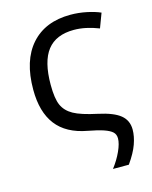

<svg xmlns="http://www.w3.org/2000/svg" viewBox="-112 -619 706 889"><g transform="rotate(-15 241.0 -174.5)"><path d="M140.1 -254.9Q140.1 -189 154.5 -156.7Q168.9 -124.5 203.9 -105Q238.8 -85.4 316.9 -68.8Q389.2 -53.2 421.1 -27.1Q453.1 -1 453.1 43Q453.1 75.2 439.9 112.3Q426.8 149.4 394 195.8H317.9Q344.2 161.6 360.6 125.5Q377 89.4 377 64.9Q377 45.4 364.5 33.9Q352.1 22.5 325.2 13.2Q298.3 3.9 251 -4.9Q151.4 -22.9 103.8 -85Q56.2 -147 56.2 -253.9Q56.2 -393.6 123.5 -469.2Q190.9 -544.9 312 -544.9Q350.6 -544.9 389.2 -536.9Q427.7 -528.8 454.1 -517.1L428.2 -448.2Q364.7 -473.1 309.1 -473.1Q223.1 -473.1 181.6 -419.9Q140.1 -366.7 140.1 -254.9Z"/></g></svg>

Font: Open Sans ACDW
Style: acdw
Weight: 400
Foundry: Ascender Corporation
Version: Version 1.10